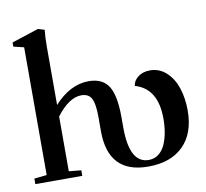

<svg xmlns="http://www.w3.org/2000/svg" viewBox="-81 -815 983 915"><g transform="rotate(-10 410.5 -357.5)"><path d="M19.5 0V-26.9L80.1 -33.2V-651.4L29.8 -663.6V-683.6L159.7 -726.1L190.9 -716.8Q187 -679.2 187 -635.7V-353.5Q264.6 -439 354.5 -439Q421.4 -439 450.2 -393.3Q479 -347.7 479 -242.2V-192.4Q479 -19.5 572.3 -19.5Q599.1 -19.5 619.6 -34.9Q640.1 -50.3 651.9 -76.7Q663.6 -103 669.2 -134.5Q674.8 -166 674.8 -201.7Q674.8 -347.7 567.9 -378.4Q568.8 -401.4 592 -420.2Q615.2 -439 650.9 -439Q696.8 -439 730.2 -407.7Q763.7 -376.5 779.5 -327.6Q795.4 -278.8 795.4 -219.7Q795.4 -109.4 734.6 -49.1Q673.8 11.2 564.9 11.2Q371.1 11.2 371.1 -193.8V-262.2Q371.1 -327.1 357.2 -353Q343.3 -378.9 308.1 -378.9Q249 -378.9 187 -297.9V-32.7L246.6 -26.9V0Z"/></g></svg>

Font: Elstob 14pt SemiBold
Style: Regular
Weight: 600
Designer: Peter S. Baker
Version: Version 1.015